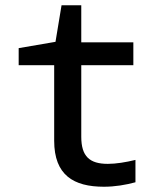

<svg xmlns="http://www.w3.org/2000/svg" viewBox="-20 -700 603 730"><path d="M375 10C417 10 458 3 495 -7V-92C458 -83 421 -77 390 -77C321 -77 289 -105 289 -180V-452H487V-539H289V-680H214L191 -541L51 -517V-452H186V-165C186 -34 260 10 375 10Z"/></svg>

Font: Noto Sans Mono SemiCondensed Medium
Style: Regular
Weight: 500
Width: 4
Designer: Monotype Design Team
Foundry: Monotype Imaging Inc.
Version: Version 2.014